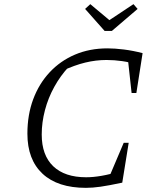

<svg xmlns="http://www.w3.org/2000/svg" viewBox="-20 -897 738 925"><path d="M394 8Q258 8 185 -60Q112 -128 112 -253Q112 -344 140 -419Q168 -494 219.5 -549Q271 -604 341.5 -634Q412 -664 498 -664Q533 -664 577 -658.5Q621 -653 667 -641L646 -584Q607 -597 569 -602.5Q531 -608 493 -608Q442 -608 390.5 -595.5Q339 -583 281 -556L312 -576Q271 -532 241.5 -478.5Q212 -425 196.5 -366Q181 -307 181 -249Q181 -149 236.5 -96Q292 -43 395 -43Q429 -43 469.5 -50Q510 -57 559 -72L569 -17Q503 -3 464.5 2.5Q426 8 394 8ZM494 -16 576 -209H600L569 -17ZM614 -449 593 -641H667L637 -449ZM484 -748 390 -854 415 -877 507 -800 623 -877 643 -854 519 -748Z"/></svg>

Font: Piazzolla 8pt ExtraLight
Style: Italic
Weight: 250
Italic angle: -11.3°
Designer: Juan Pablo del Peral
Foundry: Huerta Tipografica
Version: Version 2.001